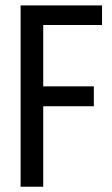

<svg xmlns="http://www.w3.org/2000/svg" viewBox="-20 -707 424 727"><path d="M58 0V-686.5H366.4V-612.3H143.7V-380H335.3V-304.7H143.7V0Z"/></svg>

Font: Archivo SemiBold ExtraCondensed
Style: Regular
Weight: 600
Width: 2
Version: Version 2.001